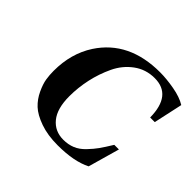

<svg xmlns="http://www.w3.org/2000/svg" viewBox="-170 -904 1117 1117"><g transform="rotate(45 388.5 -346.0)"><path d="M111 -275Q111 -418 180 -524Q300 -707 555 -707Q608 -707 672.5 -695.5Q737 -684 777 -659L738 -480H700Q698 -661 557 -661Q485 -661 429 -620Q373 -579 342 -513.5Q311 -448 295.5 -377Q280 -306 280 -235Q280 -134 322 -82.5Q364 -31 434 -31Q474 -31 507 -44.5Q540 -58 569 -88.5Q598 -119 616.5 -145Q635 -171 665 -220H703L648 -26Q568 15 434 15Q351 15 289 -7Q227 -29 194 -60Q161 -91 141 -134Q121 -177 116 -209Q111 -241 111 -275Z"/></g></svg>

Font: Lingua Franca
Style: Bold Italic
Weight: 700
Italic angle: -13°
Version: Version 1.19